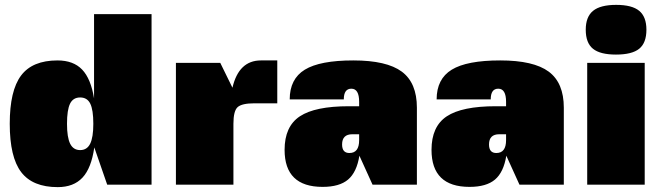

<svg xmlns="http://www.w3.org/2000/svg" viewBox="-20 -758 2723 788"><path d="M217 10Q114 10 67 -51.5Q20 -113 20 -250Q20 -386 66.5 -448Q113 -510 216 -510Q281 -510 317 -472.5Q353 -435 366 -354V-700H602V0H420L367 -153Q355 -68 318.5 -29Q282 10 217 10ZM363 -250Q363 -307 350.5 -332.5Q338 -358 309 -358Q280 -358 267.5 -332.5Q255 -307 255 -250Q255 -194 268 -168Q281 -142 309 -142Q337 -142 350 -168Q363 -194 363 -250Z M938 -250V0H702V-500H884L934 -398Q960 -510 1051 -510H1118V-334H1024Q973 -334 955.5 -318.5Q938 -303 938 -250Z M1509 0 1455 -119Q1444 -51 1408.5 -21Q1373 9 1304 9Q1148 9 1148 -143Q1148 -239 1210.5 -280.5Q1273 -322 1412 -322H1454V-340Q1454 -394 1422 -394Q1391 -394 1391 -350H1169Q1169 -434 1231 -472Q1293 -510 1430 -510Q1567 -510 1629 -464Q1691 -418 1691 -316V0ZM1426 -207Q1384 -207 1384 -165Q1384 -130 1414 -130Q1454 -130 1454 -183V-207Z M2112 0 2058 -119Q2047 -51 2011.5 -21Q1976 9 1907 9Q1751 9 1751 -143Q1751 -239 1813.5 -280.5Q1876 -322 2015 -322H2057V-340Q2057 -394 2025 -394Q1994 -394 1994 -350H1772Q1772 -434 1834 -472Q1896 -510 2033 -510Q2170 -510 2232 -464Q2294 -418 2294 -316V0ZM2029 -207Q1987 -207 1987 -165Q1987 -130 2017 -130Q2057 -130 2057 -183V-207Z M2626 0H2390V-500H2626ZM2384 -636Q2384 -689 2414 -713.5Q2444 -738 2509 -738Q2574 -738 2603.5 -713.5Q2633 -689 2633 -636Q2633 -582 2603.5 -558Q2574 -534 2508 -534Q2443 -534 2413.5 -558Q2384 -582 2384 -636Z"/></svg>

Font: Fivo Sans Modern ExtBlk
Style: Regular
Weight: 950
Designer: Alexander Slobzheninov
Foundry: Alexander Slobzheninov
Version: 1.0